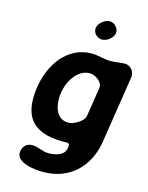

<svg xmlns="http://www.w3.org/2000/svg" viewBox="-136 -818 857 1109"><g transform="rotate(15 292.0 -263.5)"><path d="M74 125C63 195 183 207 231 207C391 207 497 102 521 -53L583 -453C588 -488 561 -520 528 -520C500 -520 472 -513 444 -513C403 -513 369 -527 327 -527C180 -527 93 -392 73 -260C42 -60 134 15 326 7C340 11 337 26 335 37C328 85 268 94 233 94C196 94 169 73 133 73C100 73 79 94 74 125ZM214 -263C224 -328 270 -414 347 -414C379 -414 426 -382 421 -347L394 -173C389 -138 331 -106 299 -106C218 -106 204 -198 214 -263ZM311 -677C306 -646 334 -620 363 -620C392 -620 427 -646 432 -677C436 -704 408 -734 381 -734C352 -734 316 -707 311 -677Z"/></g></svg>

Font: Asimov Print
Style: Regular
Weight: 500
Designer: Google
Version: Version 2.000980: 2014